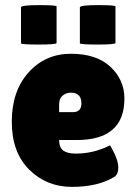

<svg xmlns="http://www.w3.org/2000/svg" viewBox="-20 -720 526 750"><path d="M201 -552Q201 -546 131.5 -546Q62 -546 62 -551V-691Q62 -700 131.5 -700Q201 -700 201 -695ZM431 -552Q431 -546 361.5 -546Q292 -546 292 -551V-691Q292 -700 361.5 -700Q431 -700 431 -695ZM423 -27Q360 10 261 10Q162 10 94 -57.5Q26 -125 26 -244.5Q26 -364 91.5 -437Q157 -510 257 -510Q357 -510 411.5 -459Q466 -408 466 -335Q466 -173 280 -173H211Q211 -143 227.5 -131.5Q244 -120 276 -120Q346 -120 409 -152Q410 -153 418 -138Q442 -95 442 -65.5Q442 -36 423 -27ZM298 -316Q298 -358 257 -358Q238 -358 224.5 -346.5Q211 -335 211 -313V-282H265Q298 -282 298 -316Z"/></svg>

Font: Lilita One
Style: Regular
Weight: 400
Designer: Juan Montoreano
Foundry: Juan Montoreano
Version: Version 1.002